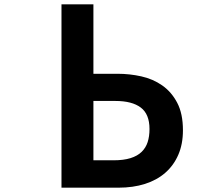

<svg xmlns="http://www.w3.org/2000/svg" viewBox="-20 -818 1040 890"><path d="M265 -798H413V-476H526Q581 -476 635 -464Q689 -452 732 -422Q775 -392 801.5 -341.5Q828 -291 828 -214Q828 -150 806.5 -100.5Q785 -51 746 -17Q707 17 652 34.5Q597 52 529 52H265ZM507 -75Q553 -75 585 -85Q617 -95 636.5 -114Q656 -133 664.5 -159.5Q673 -186 673 -220Q673 -289 632.5 -319.5Q592 -350 515 -350H413V-75Z"/></svg>

Font: LINE Seed JP_TTF Bold
Style: Regular
Weight: 700
Designer: LINE & Fontrix & Fontworks
Version: Version 1.009